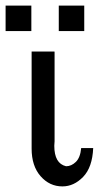

<svg xmlns="http://www.w3.org/2000/svg" viewBox="-70 -657 370 686"><path d="M-50 -546V-637H42V-546ZM140 -546V-637H231V-546ZM43 -126V-473H124L125 -472V-152Q125 -150 124.5 -144.5Q124 -139 124 -136Q124 -73 166 -63Q185 -63 201 -78.5Q217 -94 220 -128H263Q260 -59 227 -25Q194 9 153 9Q107 9 75 -27.5Q43 -64 43 -126Z"/></svg>

Font: Coval
Style: Light
Weight: 300
Foundry: Context Ltd
Version: Version 001.000